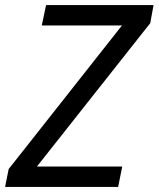

<svg xmlns="http://www.w3.org/2000/svg" viewBox="-30 -734 623 754"><path d="M-10 0 4 -70 449 -634H134L151 -714H573L560 -643L115 -80H450L434 0Z"/></svg>

Font: BC Sans
Style: Italic
Weight: 400
Italic angle: -12°
Designer: Monotype Design Team
Designer: Province of B.C.
Foundry: Monotype Imaging Inc.
Version: Version 2.000;GOOG;noto-source:20170915:90ef993387c0